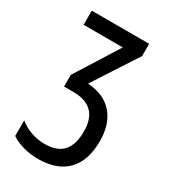

<svg xmlns="http://www.w3.org/2000/svg" viewBox="-180 -800 786 895"><g transform="rotate(30 213.5 -352.0)"><path d="M353 -648 199 -411Q288 -405 334.5 -351Q381 -297 381 -206Q381 -101 327.5 -45.5Q274 10 169 10Q130 10 91 -1Q52 -12 27 -30V-114Q52 -92 89 -79Q126 -66 162 -66Q231 -66 262.5 -101.5Q294 -137 294 -208Q294 -343 159 -343H109V-406L255 -638H44V-714H353Z"/></g></svg>

Font: Noto Sans UI Cond
Style: Regular
Weight: 400
Width: 3
Designer: Monotype Design Team
Foundry: Monotype Imaging Inc.
Version: Version 1.001